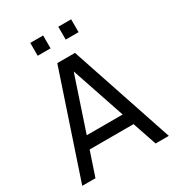

<svg xmlns="http://www.w3.org/2000/svg" viewBox="-211 -1036 1068 1164"><g transform="rotate(-30 323.0 -454.0)"><path d="M20 0H112.5L169 -168.5H476.5L533.5 0H626L385 -720H261ZM180.5 -818H270.5V-908H180.5ZM197 -252 322 -626.5 448.5 -252ZM376.5 -818H466.5V-908H376.5Z"/></g></svg>

Font: Eudonet Medium
Style: Regular
Weight: 500
Designer: Mikhail Sharanda
Foundry: Mikhail Sharanda
Version: Version 4.503;Glyphs 3.1.2 (3151)